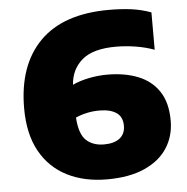

<svg xmlns="http://www.w3.org/2000/svg" viewBox="-53 -802 843 865"><g transform="rotate(-5 368.0 -370.0)"><path d="M397 10Q294 10 216.2 -29.5Q138.5 -69 95.2 -147Q52 -225 52 -341Q52 -535.5 158 -642.8Q264 -750 471 -750Q526 -750 571.8 -744Q617.5 -738 661 -722V-553Q622 -567.5 576.5 -574.8Q531 -582 488 -582Q384.5 -582 335 -540Q285.5 -498 280.5 -428Q312.5 -443 354.2 -451.5Q396 -460 438 -460Q517 -460 577.2 -436Q637.5 -412 671.2 -361Q705 -310 705 -229Q705 -159 670 -105Q635 -51 566.2 -20.5Q497.5 10 397 10ZM389 -302Q332 -302 281 -279.5Q286 -204 316.5 -176Q347 -148 397 -148Q443 -148 468 -167.8Q493 -187.5 493 -224Q493 -264.5 465.5 -283.2Q438 -302 389 -302Z"/></g></svg>

Font: Encode Sans Exp Black
Style: Regular
Weight: 900
Width: 7
Designer: Multiple Designers
Foundry: Impallari Type
Version: Version 3.002; ttfautohint (v1.8.3) -l 8 -r 50 -G 200 -x 14 